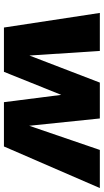

<svg xmlns="http://www.w3.org/2000/svg" viewBox="210 -750 540 1001"><g transform="rotate(90 480.5 -250.0)"><path d="M598.1 -500 636.2 -131.8 762.2 -500H960.9L744.1 0H513.2L475.1 -298.8L355 0H124L47.9 -500H246.1L270 -132.8L411.1 -500Z"/></g></svg>

Font: Human Sans Black
Style: Italic
Weight: 800
Italic angle: -8°
Designer: Tim Radville
Foundry: Continuum
Version: Version 1.000;FEAKit 1.0